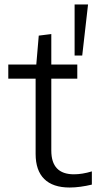

<svg xmlns="http://www.w3.org/2000/svg" viewBox="-20 -828 438 857"><path d="M291 9Q216 9 177.5 -29Q139 -67 139 -141V-477H17V-540H142L153 -669L209 -676V-540H325V-477H209V-156Q209 -50 310 -50Q347 -50 390 -63V-4Q365 2 339.5 5.5Q314 9 291 9ZM313 -808H373L347 -580H313Z"/></svg>

Font: Encode Sans Wide
Style: Light
Weight: 300
Designer: Pablo Impallari, Andres Torresi
Foundry: Pablo Impallari, Andres Torresi
Version: Version 1.000; ttfautohint (v1.00) -l 8 -r 50 -G 200 -x 14 -